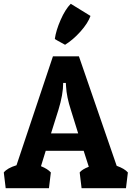

<svg xmlns="http://www.w3.org/2000/svg" viewBox="-26 -992 694 1012"><path d="M263 -787Q269 -831 293.5 -887Q318 -943 347 -972L451 -908Q437 -869 398 -825.5Q359 -782 317 -756Q263 -785 263 -787ZM390 -695 589 -118Q631 -103 648 -83L638 0H404L394 -83Q406 -99 442 -113L415 -197H215L190 -116Q225 -102 242 -83L232 0H4L-6 -83Q12 -106 61 -121L253 -695ZM307 -555Q307 -494 282 -413L243 -289H386L348 -411Q325 -481 322 -538L321 -555Z"/></svg>

Font: Patua One
Style: Regular
Weight: 400
Designer: luciano Vergara
Foundry: Luciano Vergara
Version: Version 1.002